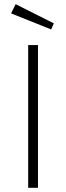

<svg xmlns="http://www.w3.org/2000/svg" viewBox="-20 -900 317 920"><path d="M55 -880 33 -836 225 -759 238 -788ZM162 -684H115V0H162Z"/></svg>

Font: Fira Sans ExtraLight
Style: Regular
Weight: 200
Designer: bBox Type GmbH & Carrois Corporate GbR & Edenspiekermann AG
Foundry: bBox Type GmbH & Carrois Corporate GbR & Edenspiekermann AG
Version: Version 4.300;PS 004.300;hotconv 1.0.88;makeotf.lib2.5.64775